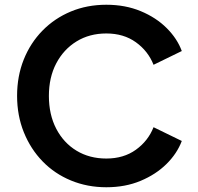

<svg xmlns="http://www.w3.org/2000/svg" viewBox="-20 -777 833 809"><path d="M428 12Q348 12 279 -16.5Q210 -45 159.5 -97Q109 -149 80.5 -219.5Q52 -290 52 -373Q52 -456 80 -526Q108 -596 159 -648Q210 -700 278.5 -728.5Q347 -757 428 -757Q508 -757 573 -730Q638 -703 682.5 -658.5Q727 -614 746 -562L627 -504Q604 -562 552.5 -599Q501 -636 428 -636Q357 -636 302.5 -602.5Q248 -569 217 -510Q186 -451 186 -373Q186 -294 217 -234.5Q248 -175 302.5 -142Q357 -109 428 -109Q501 -109 552.5 -146Q604 -183 627 -241L746 -183Q726 -130 681.5 -86Q637 -42 572.5 -15Q508 12 428 12Z"/></svg>

Font: Plus Jakarta Text
Style: Bold
Weight: 700
Designer: Gumpita Rahayu
Foundry: Tokotype Studio
Version: Version 1.000